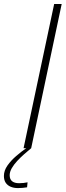

<svg xmlns="http://www.w3.org/2000/svg" viewBox="-86 -758 336 982"><path d="M34.5 0 191 -737.5H229.5L73.5 0ZM55 174.5 52.5 200Q43 201.5 30.2 202.8Q17.5 204 5.5 204Q-15 204 -31.2 197.2Q-47.5 190.5 -56.8 176.8Q-66 163 -66 142Q-66 114.5 -47.8 88.5Q-29.5 62.5 -3 39.8Q23.5 17 48 0H73.5Q57 13.5 38 30.2Q19 47 2 65.2Q-15 83.5 -25.8 102.2Q-36.5 121 -36.5 138Q-36.5 159 -24 169Q-11.5 179 11.5 179Q22 179 34.2 177.8Q46.5 176.5 55 174.5Z"/></svg>

Font: Epilogue ExtraLight
Style: Italic
Weight: 250
Italic angle: -12°
Designer: Tyler Finck
Foundry: Etcetera Type Co
Version: Version 2.112